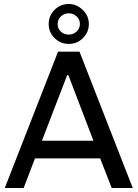

<svg xmlns="http://www.w3.org/2000/svg" viewBox="-20 -946 692 966"><path d="M427 -825Q427 -784 397.5 -754.5Q368 -725 326 -725Q285 -725 255 -754Q225 -783 225 -825Q225 -867 254.5 -896.5Q284 -926 326 -926Q365 -926 396 -896.5Q427 -867 427 -825ZM270 -825Q270 -802 286 -787Q302 -772 326 -772Q349 -772 365.5 -787.5Q382 -803 382 -826Q382 -848 365.5 -863.5Q349 -879 326 -879Q303 -879 286.5 -863.5Q270 -848 270 -825ZM648 0H542L484 -149H156L99 0H4L272 -686H380ZM318 -568 191 -238H450L324 -568Z"/></svg>

Font: Chivo
Style: Regular
Weight: 400
Designer: Hector Gatti
Foundry: Omnibus-Type
Version: Version 1.006; ttfautohint (v1.4.1)